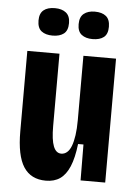

<svg xmlns="http://www.w3.org/2000/svg" viewBox="-53 -760 581 815"><g transform="rotate(5 238.0 -352.5)"><path d="M173 14Q109 14 78 -34Q47 -82 47 -185V-528H184V-220Q184 -161 195 -133.5Q206 -106 228 -106Q242 -106 253 -115.5Q264 -125 271 -143.5Q278 -162 282 -189.5Q286 -217 286 -254V-528H425V-217V0H320L319 -153H296Q289 -93 273.5 -56.5Q258 -20 233.5 -3Q209 14 173 14ZM318 -602Q289 -602 271.5 -615.5Q254 -629 254 -660Q254 -691 271.5 -705Q289 -719 318 -719Q349 -719 366 -705Q383 -691 383 -660Q383 -629 366 -615.5Q349 -602 318 -602ZM148 -602Q118 -602 100.5 -615.5Q83 -629 83 -661Q83 -691 100 -705Q117 -719 148 -719Q178 -719 195.5 -705Q213 -691 213 -661Q213 -629 195.5 -615.5Q178 -602 148 -602Z"/></g></svg>

Font: Bricolage Grotesque Condensed
Style: Bold
Weight: 700
Width: 3
Designer: Mathieu Triay
Foundry: Atelier Triay
Version: Version 1.001;gftools[0.9.33.dev8+g029e19f]